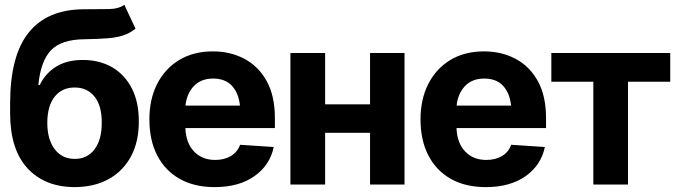

<svg xmlns="http://www.w3.org/2000/svg" viewBox="-20 -766 2818 797"><path d="M496.1 -746.1 542.5 -647Q519 -627.9 491.2 -618.9Q463.4 -609.9 424.3 -606.9Q385.3 -604 329.6 -603Q234.9 -602.1 191.9 -557.6Q148.9 -513.2 139.2 -413.1H145Q168.9 -462.4 213.6 -489.7Q258.3 -517.1 323.7 -517.1Q393.6 -517.1 445.8 -486.6Q498 -456.1 527.3 -398.9Q556.6 -341.8 556.2 -262.2Q556.6 -178.7 524.2 -117.7Q491.7 -56.6 432.1 -23.2Q372.6 10.3 290 10.7Q166 10.3 94.2 -67.4Q22.5 -145 22 -293.9V-338.4Q22.5 -535.6 99.1 -630.9Q175.8 -726.1 325.2 -727.5Q385.7 -728 428.7 -728.3Q471.7 -728.5 496.1 -746.1ZM290.5 -106.4Q342.8 -106.4 372.8 -146.7Q402.8 -187 402.3 -256.8Q402.8 -326.7 372.6 -364.7Q342.3 -402.8 290 -402.8Q237.3 -402.8 207 -364.7Q176.8 -326.7 176.3 -256.8Q176.3 -187.5 206.8 -147Q237.3 -106.4 290.5 -106.4Z M871.1 10.7Q786.6 10.7 726.1 -23.4Q665.5 -57.6 632.8 -120.6Q600.1 -183.6 600.1 -270.5Q600.1 -354.5 632.6 -418Q665 -481.4 724.1 -517.1Q783.2 -552.7 863.8 -552.7Q936 -552.7 994.4 -522Q1052.7 -491.2 1086.9 -429.7Q1121.1 -368.2 1121.1 -275.4V-234.4H749.5Q752 -171.9 785.6 -137Q819.3 -102.1 873 -102.1Q911.1 -102.1 938.2 -118.2Q965.3 -134.3 976.6 -165L1116.2 -155.8Q1100.6 -80.1 1036.1 -34.7Q971.7 10.7 871.1 10.7ZM864.7 -439.9Q814 -439.9 784.4 -408.4Q754.9 -377 750 -327.6H976.1Q970.7 -379.4 942.9 -409.7Q915 -439.9 864.7 -439.9Z M1329.6 -545.9V-333H1516.1V-545.9H1659.2V0H1516.1V-214.8H1329.6V0H1185.5V-545.9Z M1996.6 10.7Q1912.1 10.7 1851.6 -23.4Q1791 -57.6 1758.3 -120.6Q1725.6 -183.6 1725.6 -270.5Q1725.6 -354.5 1758.1 -418Q1790.5 -481.4 1849.6 -517.1Q1908.7 -552.7 1989.3 -552.7Q2061.5 -552.7 2119.9 -522Q2178.2 -491.2 2212.4 -429.7Q2246.6 -368.2 2246.6 -275.4V-234.4H1875Q1877.4 -171.9 1911.1 -137Q1944.8 -102.1 1998.5 -102.1Q2036.6 -102.1 2063.7 -118.2Q2090.8 -134.3 2102.1 -165L2241.7 -155.8Q2226.1 -80.1 2161.6 -34.7Q2097.2 10.7 1996.6 10.7ZM1990.2 -439.9Q1939.5 -439.9 1909.9 -408.4Q1880.4 -377 1875.5 -327.6H2101.6Q2096.2 -379.4 2068.4 -409.7Q2040.5 -439.9 1990.2 -439.9Z M2268.6 -426.8V-545.9H2762.2V-426.8H2586.9V0H2442.9V-426.8Z"/></svg>

Font: Inter Tight
Style: Bold
Weight: 700
Designer: Rasmus Andersson
Foundry: rsms
Version: Version 3.004; ttfautohint (v1.8.4.7-5d5b)